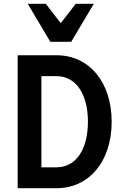

<svg xmlns="http://www.w3.org/2000/svg" viewBox="-20 -991 640 1011"><path d="M73 0H278C450 0 568 -142 568 -350C568 -558 450 -700 278 -700H73ZM198 -110V-590H278C379 -590 443 -497 443 -350C443 -203 379 -110 278 -110ZM245 -771H355L474 -971H379L300 -869L221 -971H126Z"/></svg>

Font: CommitMono
Style: Bold
Weight: 700
Monospace: yes
Designer: Eigil Nikolajsen
Foundry: Eigil Nikolajsen
Version: Version 1.143